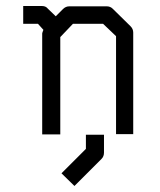

<svg xmlns="http://www.w3.org/2000/svg" viewBox="-20 -496 532 637"><path d="M265 -49H325V10Q325 23 317 31L227 121L184 79L265 -2ZM165 -442 189 -466Q198 -475 210 -475H334Q346 -475 354 -467L413 -409Q422 -400 422 -388V-51H365V-376L322 -417H222L180 -373V-50H120V-385Q120 -387 124 -397L106 -417H57V-476H120Q132 -476 139 -467Z"/></svg>

Font: IBM 3270 Semi-Condensed
Style: Condensed
Weight: 400
Monospace: yes
Version: Version 2.3.1